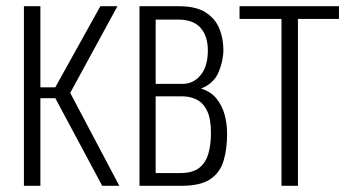

<svg xmlns="http://www.w3.org/2000/svg" viewBox="-20 -598 1115 618"><path d="M57 0V-578H110V-317H158L303 -578H358L206 -299L364 0H309L158 -282H110V0Z M429 0V-578H556Q611 -578 642 -558Q673 -538 686 -506Q699 -474 699 -438Q699 -402 683.5 -365.5Q668 -329 627 -313Q659 -303 677 -280.5Q695 -258 703 -229Q711 -200 711 -167Q711 -118 699.5 -80Q688 -42 656.5 -21Q625 0 565 0ZM481 -41H560Q600 -41 621 -57.5Q642 -74 650.5 -103Q659 -132 659 -169Q659 -215 647 -240.5Q635 -266 614 -277Q593 -288 565 -288H481ZM481 -328H567Q603 -328 626 -356.5Q649 -385 649 -435Q649 -482 625.5 -508.5Q602 -535 553 -535H481Z M886 0V-537H751V-578H1071V-537H939V0Z"/></svg>

Font: Oswald ExtraLight
Style: Regular
Weight: 250
Designer: Vernon Adams
Foundry: Vernon Adams
Version: Version 4.103;gftools[0.9.33.dev8+g029e19f]